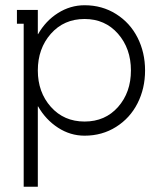

<svg xmlns="http://www.w3.org/2000/svg" viewBox="-20 -502 611 736"><path d="M70.8 -411.1H44.9V-463.9H125V-371.1H126Q154.8 -421.9 202.1 -451.9Q249.5 -481.9 304.2 -481.9Q371.6 -481.9 425 -448.2Q478.5 -414.6 507.3 -357.7Q536.1 -300.8 536.1 -231.9Q536.1 -163.1 507.3 -106.2Q478.5 -49.3 425 -15.6Q371.6 18.1 304.2 18.1Q249.5 18.1 202.4 -12.5Q155.3 -43 126 -94.2H125V213.9H70.8ZM125 -231.9Q125 -148.4 175 -92.3Q225.1 -36.1 304.2 -36.1Q383.3 -36.1 432.6 -92Q481.9 -147.9 481.9 -231.9Q481.9 -315.9 432.4 -372.6Q382.8 -429.2 304.2 -429.2Q225.1 -429.2 175 -372.6Q125 -315.9 125 -231.9Z"/></svg>

Font: Rawengulk
Style: Demibold
Weight: 600
Version: Version 0.92